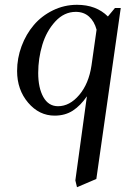

<svg xmlns="http://www.w3.org/2000/svg" viewBox="-20 -472 568 795"><path d="M50.8 -178.2Q50.8 -231 69.3 -280.8Q87.9 -330.6 120.1 -368.4Q152.3 -406.2 199.2 -429.2Q246.1 -452.1 298.8 -452.1Q378.4 -452.1 426.8 -403.8L456.1 -439H480L378.9 269L298.8 303.2L292 274.9L339.8 -73.2Q313.5 -34.7 281.5 -13.9Q249.5 6.8 206.1 6.8Q142.1 6.8 96.4 -46.9Q50.8 -100.6 50.8 -178.2ZM138.2 -169.9Q138.2 -108.4 159.4 -70.3Q180.7 -32.2 220.2 -32.2Q268.6 -32.2 308.1 -78.9Q347.7 -125.5 358.9 -201.2L379.9 -349.1Q370.6 -383.8 348.6 -403.3Q326.7 -422.9 293.9 -422.9Q245.6 -422.9 209 -383.1Q172.4 -343.3 155.3 -286.6Q138.2 -230 138.2 -169.9Z"/></svg>

Font: Dihjauti
Style: Bold Italic
Weight: 700
Italic angle: -9°
Designer: T. Christopher White
Version: Version 3.0.0